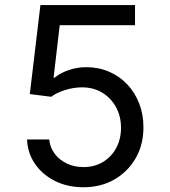

<svg xmlns="http://www.w3.org/2000/svg" viewBox="-20 -748 688 777"><path d="M317.9 9.8Q253.9 9.8 203.1 -15.4Q152.3 -40.5 122.1 -84.2Q91.8 -127.9 89.4 -183.6H179.2Q182.1 -151.4 201.2 -126Q220.2 -100.6 250.7 -86.2Q281.2 -71.8 317.9 -71.8Q361.8 -71.8 396.2 -92.3Q430.7 -112.8 450.2 -148.9Q469.7 -185.1 469.7 -231Q469.7 -277.8 449.2 -314.9Q428.7 -352.1 393.3 -373.3Q357.9 -394.5 312 -394.5Q278.3 -394.5 243.7 -383.8Q209 -373 187.5 -356.4L100.6 -367.2L143.6 -727.5H526.4V-646H221.7L196.8 -433.6H200.7Q223.1 -452.1 257.3 -464.1Q291.5 -476.1 329.1 -476.1Q378.9 -476.1 421.1 -458Q463.4 -439.9 494.6 -407Q525.9 -374 543.2 -329.6Q560.5 -285.2 560.5 -232.4Q560.5 -162.6 529.1 -107.9Q497.6 -53.2 442.9 -21.7Q388.2 9.8 317.9 9.8Z"/></svg>

Font: Inter Variable LoSnoCo
Style: Regular
Weight: 400
Designer: Rasmus Andersson
Foundry: rsms
Version: Version 4.000;git-a52131595; featfreeze: case,dlig,ss01,ss02